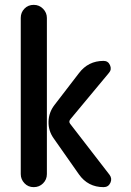

<svg xmlns="http://www.w3.org/2000/svg" viewBox="-20 -770 540 790"><path d="M428.7 -470.7 269.5 -279.3Q261.7 -269.5 268.6 -260.7L430.7 -50.8Q442.4 -35.2 434.1 -17.6Q425.8 0 406.2 0Q341.8 0 304.7 -52.7L201.2 -200.2Q178.7 -231.4 179.7 -269.5Q180.7 -307.6 204.1 -337.9L304.7 -468.8Q342.8 -519.5 406.2 -519.5Q424.8 -519.5 432.6 -502Q440.4 -484.4 428.7 -470.7ZM65.4 -53.7V-696.3Q65.4 -718.8 80.6 -734.4Q95.7 -750 118.7 -750Q141.6 -750 157.2 -733.9Q172.9 -717.8 172.9 -696.3V-53.7Q172.9 -31.2 157.2 -15.6Q141.6 0 118.7 0Q95.7 0 80.6 -16.1Q65.4 -32.2 65.4 -53.7Z"/></svg>

Font: Rounded-X Mgen+ 2m medium
Style: Regular
Weight: 500
Designer: [Source Han Sans]
Ryoko NISHIZUKA  (kana & ideographs); Paul D. Hunt (Latin, Greek & Cyrillic); Wenlong ZHANG  (bopomofo
Version: Version 1.059.20150602